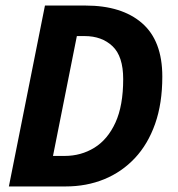

<svg xmlns="http://www.w3.org/2000/svg" viewBox="-20 -672 640 692"><path d="M12 0 142 -652H288Q419 -652 492 -588.5Q565 -525 565 -396Q565 -299 539 -225.5Q513 -152 466 -102Q419 -52 355.5 -26Q292 0 216 0ZM171 -110H213Q272 -110 320 -139.5Q368 -169 396 -230Q424 -291 424 -387Q424 -469 385.5 -505.5Q347 -542 285 -542H257Z"/></svg>

Font: Source Code Pro ExtraLight
Style: Bold Italic
Weight: 700
Italic angle: -11°
Monospace: yes
Version: Version 1.016;hotconv 1.0.116;makeotfexe 2.5.65601